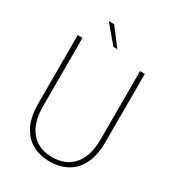

<svg xmlns="http://www.w3.org/2000/svg" viewBox="-212 -1016 1046 1150"><g transform="rotate(30 311.0 -441.0)"><path d="M311 12Q244 12 191.5 -16.5Q139 -45 109 -104.5Q79 -164 79 -258V-728H112V-257Q112 -141 164.5 -79.5Q217 -18 311 -18Q405 -18 457.5 -79.5Q510 -141 510 -257V-728H543V-258Q543 -164 513 -104.5Q483 -45 430.5 -16.5Q378 12 311 12ZM299 -774 198 -894H235L326 -774Z"/></g></svg>

Font: Murecho ExtraLight
Style: Regular
Weight: 200
Designer: Neil Summerour
Foundry: Positype
Version: Version 1.010; ttfautohint (v1.8.3)